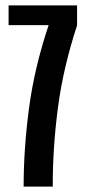

<svg xmlns="http://www.w3.org/2000/svg" viewBox="-20 -695 318 715"><path d="M68 0H176.5Q176 -142.5 195.5 -292.2Q215 -442 267 -600.5V-675H12V-601.5H161L160.5 -599.5Q108 -442.5 88 -291.5Q68 -140.5 68 0Z"/></svg>

Font: Anybody ExtraCondensed Medium
Style: Regular
Weight: 500
Width: 2
Version: Version 1.113;gftools[0.9.25]